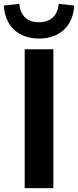

<svg xmlns="http://www.w3.org/2000/svg" viewBox="-59 -974 404 994"><path d="M217.3 0V-718.8H68.8V0ZM143.1 -774.4C249.5 -774.4 319.8 -838.9 325.2 -945.3L245.1 -954.1C240.2 -893.1 202.6 -858.9 142.1 -858.9C82 -858.9 45.9 -893.1 41 -954.1L-39.1 -945.3C-33.7 -838.9 36.6 -774.4 143.1 -774.4Z"/></svg>

Font: Winston
Style: Bold
Weight: 700
Designer: Vernon Adams, Kim Jin-seong, David Berlow, Cristiano Sobral
Foundry: The Winston Project Authors
Version: Version 3.004